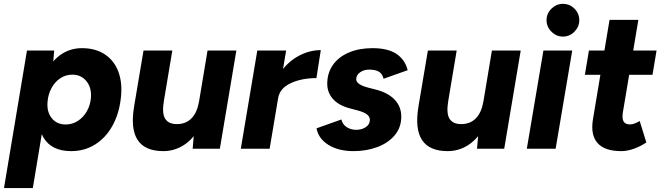

<svg xmlns="http://www.w3.org/2000/svg" viewBox="-37 -757 3364 977"><path d="M100.3 -500H238.7L231 -408L130 200H-16.7ZM577.3 -252.7Q567.9 -175.2 534.2 -115.2Q500.4 -55.2 446.7 -21.6Q393 12 325.1 12Q224.8 12 183.9 -57.7Q142.9 -127.4 158.8 -246.2Q168.2 -330.6 198.5 -390.4Q228.8 -450.3 275.4 -481.1Q322.1 -512 379.8 -512Q449.3 -512 497.5 -479.7Q545.7 -447.4 566.6 -388.7Q587.4 -330.1 577.3 -252.7ZM205.1 -240.3Q200 -189.1 225.8 -156.4Q251.5 -123.6 297.1 -123.6Q331.4 -123.6 359.6 -142Q387.7 -160.3 405.2 -191.4Q422.7 -222.6 425.6 -258.8Q429.9 -310.1 403.1 -343.6Q376.2 -377.1 330.7 -377.1Q296.9 -377.1 269.3 -358.5Q241.6 -339.8 224.8 -308.2Q207.9 -276.6 205.1 -240.3Z M951.1 -92 1019.1 -500H1165.7L1081.7 0H943.4ZM858.4 -125.6Q906.1 -124.2 935.7 -153.1Q965.4 -182.1 974.9 -237.1L1020.6 -235.9Q1007.3 -158.1 975.1 -102.3Q942.8 -46.6 896.1 -17.3Q849.4 12 793.7 12Q701.1 12 663.7 -44.3Q626.3 -100.7 645.3 -214.6L650 -243.4H796.9Q786.6 -181.2 802.7 -154.1Q818.7 -127.1 858.4 -125.6ZM693.3 -500H839.9L796.9 -243.4L648.9 -236.2Z M1272.3 -500H1419L1335 0H1188.3ZM1595.4 -502 1573.1 -359.6Q1498.1 -359.6 1442.5 -333.8Q1386.9 -307.9 1378.4 -258.5L1338.1 -257.9Q1351.1 -334.9 1391.1 -390.3Q1431.1 -445.6 1485.1 -473.8Q1539.2 -502 1595.4 -502Z M1573.8 -104.1 1699.9 -149Q1707.7 -121.4 1728.8 -108.9Q1749.9 -96.4 1775.3 -96.4Q1803.7 -96.4 1824.3 -110.1Q1845 -123.7 1845 -147.2Q1845 -163.6 1830.2 -174.9Q1815.4 -186.2 1783.9 -194.8L1742.7 -205.7Q1687.1 -220.2 1657.6 -253Q1628.2 -285.8 1628.2 -330.9Q1628.2 -385.8 1657.3 -426.9Q1686.4 -467.9 1738.7 -490Q1790.9 -512 1858.2 -512Q1936.9 -512 1980.6 -482.6Q2024.2 -453.1 2037.4 -399.8L1914.9 -356.2Q1909 -381.2 1891.3 -392Q1873.6 -402.8 1841.7 -402.8Q1814.6 -402.8 1795.1 -388.9Q1775.6 -375 1775.6 -353.5Q1775.6 -340.7 1790.6 -329.9Q1805.6 -319.2 1836.4 -311.1L1876.7 -300.8Q1938.5 -284.7 1971.7 -249.4Q2004.9 -214.2 2004.9 -163.6Q2004.9 -108.5 1971.6 -68.8Q1938.2 -29 1882.6 -8.5Q1827 12 1762.2 12Q1684.8 12 1633.8 -20.1Q1582.8 -52.2 1573.8 -104.1Z M2398.1 -92 2466.1 -500H2612.7L2528.7 0H2390.4ZM2305.4 -125.6Q2353.1 -124.2 2382.7 -153.1Q2412.4 -182.1 2421.9 -237.1L2467.6 -235.9Q2454.3 -158.1 2422.1 -102.3Q2389.8 -46.6 2343.1 -17.3Q2296.4 12 2240.7 12Q2148.1 12 2110.7 -44.3Q2073.3 -100.7 2092.3 -214.6L2097 -243.4H2243.9Q2233.6 -181.2 2249.7 -154.1Q2265.7 -127.1 2305.4 -125.6ZM2140.3 -500H2286.9L2243.9 -243.4L2095.9 -236.2Z M2728.2 -500H2874.9L2790.3 0H2643.7ZM2744.1 -654.1Q2744.1 -688.4 2769.1 -712.9Q2794.1 -737.4 2827.4 -737.4Q2861.7 -737.4 2886.2 -712.9Q2910.7 -688.4 2910.7 -654.1Q2910.7 -620.8 2886.2 -595.8Q2861.7 -570.8 2827.4 -570.8Q2794.1 -570.8 2769.1 -595.8Q2744.1 -620.8 2744.1 -654.1Z M2980.3 -150.2 3064.7 -656H3211.3L3132.4 -184.5Q3127.6 -153.2 3136.4 -138.5Q3145.3 -123.9 3169.8 -123.9Q3178.9 -123.9 3191.6 -128.4Q3204.2 -132.9 3218.2 -141.1L3251.9 -32.2Q3222.4 -12.2 3188.7 -0.1Q3154.9 12 3124.6 12Q3039.5 12 3003.3 -29.5Q2967.1 -70.9 2980.3 -150.2ZM2959.8 -500H3303.9L3283.3 -376.4H2939.2Z"/></svg>

Font: Oak Sans Light Italic
Style: Regular
Weight: 400
Italic angle: -9.5°
Foundry: Erik Kennedy, Walven
Version: Version 1.000;Glyphs 3.1.2 (3151)